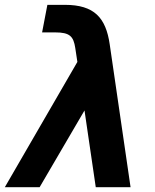

<svg xmlns="http://www.w3.org/2000/svg" viewBox="-25 -780 647 800"><path d="M-4.9 0H140.1L327.1 -319.8L374 0H519L432.1 -595.7C416 -706.1 367.7 -759.8 245.6 -759.8H172.4L150.4 -645H205.1C266.1 -645 281.2 -628.4 288.6 -580.1L297.4 -522Z"/></svg>

Font: Hack
Style: Bold Oblique
Weight: 700
Italic angle: -12°
Monospace: yes
Designer: Christopher Simpkins
Foundry: Christopher Simpkins
Version: Version 2.010